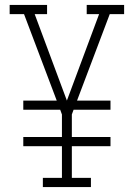

<svg xmlns="http://www.w3.org/2000/svg" viewBox="-20 -755 540 775"><path d="M153 0V-37H230V-165H74V-202H230V-293L223 -312H74V-349H209L77 -698H19V-735H170V-698H120L250 -349L380 -698H330V-735H481V-698H423L291 -349H426V-312H277L270 -293V-202H426V-165H270V-37H347V0Z"/></svg>

Font: Iosevka Slab Extralight
Style: Regular
Weight: 200
Monospace: yes
Designer: Belleve Invis
Foundry: Belleve Invis
Version: Version 11.1.1; ttfautohint (v1.8.3)